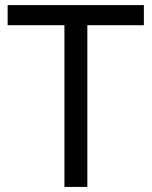

<svg xmlns="http://www.w3.org/2000/svg" viewBox="-20 -734 596 754"><path d="M323 0H233V-635H10V-714H545V-635H323Z"/></svg>

Font: Noto Sans Rejang
Style: Regular
Weight: 400
Designer: Monotype Design Team
Foundry: Monotype Imaging Inc.
Version: Version 2.001; ttfautohint (v1.8.4.7-5d5b)